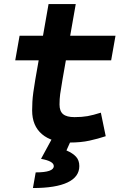

<svg xmlns="http://www.w3.org/2000/svg" viewBox="-20 -694 626 948"><path d="M323.7 9.8Q235.8 9.8 187.3 -31.5Q138.7 -72.8 138.7 -148.4Q138.7 -170.9 139.9 -191.7Q141.1 -212.4 144.5 -238Q147.9 -263.7 154.3 -301.3L219.7 -673.8H354L288.6 -301.3Q280.3 -253.9 277.1 -229.5Q273.9 -205.1 273.9 -177.7Q273.9 -145 291.5 -130.4Q309.1 -115.7 347.7 -115.7Q384.3 -115.7 412.1 -120.6Q439.9 -125.5 478 -137.7L502 -21.5Q463.9 -8.8 421.4 0.5Q378.9 9.8 323.7 9.8ZM55.2 -396 76.7 -517.6H550.3L528.8 -396ZM142.6 234.4 156.2 157.2Q245.6 157.2 245.6 126Q245.6 101.6 182.6 90.3L244.6 -23.9L329.6 1L308.1 48.8Q339.8 62.5 355.7 80.1Q371.6 97.7 371.6 126Q371.6 179.2 313.5 206.8Q255.4 234.4 142.6 234.4Z"/></svg>

Font: Cascadia Code PL
Style: Italic
Weight: 400
Italic angle: -10°
Monospace: yes
Designer: Aaron Bell
Foundry: Saja Typeworks
Version: Version 2404.023